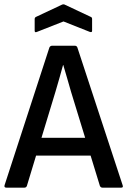

<svg xmlns="http://www.w3.org/2000/svg" viewBox="-20 -866 588 886"><path d="M10 0Q-2 0 1 -11L208 -647Q212 -655 221 -655H325Q334 -655 337 -647L546 -11Q550 0 539 0H453Q445 0 441 -8L308 -442Q299 -473 290 -504.5Q281 -536 272 -566H271Q263 -536 254 -505Q245 -474 236 -443L104 -8Q101 0 92 0ZM130 -148 150 -230H393L413 -148ZM151 -719Q140 -714 140 -724V-778Q140 -785 146 -788L265 -844Q273 -848 280 -844L399 -788Q405 -786 405 -778V-724Q405 -715 394 -719L273 -767Z"/></svg>

Font: Sofia Sans Semi Condensed SemiBold
Style: Regular
Weight: 600
Designer: Botio Nikoltchev, Ani Petrova
Foundry: lettersoup
Version: Version 4.100